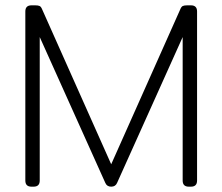

<svg xmlns="http://www.w3.org/2000/svg" viewBox="-20 -700 834 720"><path d="M75 -23V-657Q75 -680 98 -680H112Q123 -680 128.5 -677.5Q134 -675 138 -665L397 -84L656 -665Q660 -675 665.5 -677.5Q671 -680 682 -680H696Q719 -680 719 -657V-23Q719 0 696 0H688Q665 0 665 -23V-561L419 -14Q413 0 397 0Q381 0 375 -14L129 -561V-23Q129 0 106 0H98Q75 0 75 -23Z"/></svg>

Font: Mitr ExtraLight
Style: Regular
Weight: 250
Designer: Thanarat Vachiruckul
Foundry: Cadson Demak Co.,Ltd.
Version: Version 1.000